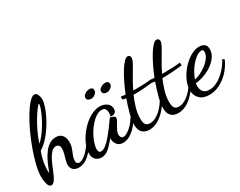

<svg xmlns="http://www.w3.org/2000/svg" viewBox="-92 -1161 2064 1654"><g transform="rotate(-30 940.5 -333.5)"><path d="M46 38Q25 38 15 4.5Q5 -29 5 -72Q5 -119 21 -184Q37 -249 63 -321.5Q89 -394 121.5 -463.5Q154 -533 188.5 -589.5Q223 -646 254 -680Q285 -714 308 -714Q328 -714 338 -691.5Q348 -669 348 -646Q348 -618 335.5 -578.5Q323 -539 301 -494Q279 -449 249.5 -405Q220 -361 186 -325Q152 -289 115 -267Q103 -235 95 -203.5Q87 -172 83.5 -143Q80 -114 80 -88Q80 -81 80.5 -74.5Q81 -68 82 -63Q89 -81 100.5 -110.5Q112 -140 128.5 -173Q145 -206 167.5 -236Q190 -266 219 -284.5Q248 -303 283 -303Q315 -303 333.5 -288.5Q352 -274 359.5 -252Q367 -230 367 -207Q367 -176 356.5 -147.5Q346 -119 335.5 -93.5Q325 -68 325 -45Q325 -27 333 -19Q341 -11 353 -11Q375 -11 404.5 -33Q434 -55 462.5 -91.5Q491 -128 512 -172L527 -157Q505 -107 474 -66Q443 -25 406.5 -0.5Q370 24 329 24Q292 24 273 4.5Q254 -15 254 -44Q254 -65 261.5 -90.5Q269 -116 276 -142.5Q283 -169 283 -191Q283 -215 272.5 -225Q262 -235 247 -235Q222 -235 202 -215Q182 -195 165.5 -164Q149 -133 135 -98.5Q121 -64 107.5 -32.5Q94 -1 79 18.5Q64 38 46 38ZM134 -323Q160 -346 185 -378.5Q210 -411 231.5 -447Q253 -483 269 -517Q285 -551 294.5 -578Q304 -605 305 -620Q305 -622 304.5 -623Q304 -624 303 -624Q297 -624 277 -598.5Q257 -573 230.5 -530Q204 -487 178 -433Q152 -379 134 -323Z M541 47Q509 47 485.5 25.5Q462 4 462 -39Q462 -75 478 -116Q494 -157 522 -197Q550 -237 586 -270Q622 -303 662.5 -323Q703 -343 743 -343Q785 -343 813.5 -321.5Q842 -300 842 -265Q842 -238 825 -227Q808 -216 783 -220Q785 -228 786.5 -237.5Q788 -247 788 -256Q788 -277 779 -293Q770 -309 744 -309Q716 -309 687 -290Q658 -271 631 -240Q604 -209 583 -172Q562 -135 550 -99Q538 -63 538 -35Q538 -1 563 -1Q586 -1 613.5 -23Q641 -45 669.5 -79Q698 -113 724 -148.5Q750 -184 769 -211Q773 -216 776 -216Q781 -215 792 -211.5Q803 -208 812 -202Q821 -196 821 -186Q821 -176 812 -160.5Q803 -145 792 -126Q781 -107 772 -88Q763 -69 763 -51Q763 -38 770.5 -25.5Q778 -13 795 -13Q820 -13 863.5 -49.5Q907 -86 952 -169L968 -153Q945 -99 911.5 -58Q878 -17 841 6.5Q804 30 767 30Q727 30 708 5.5Q689 -19 687 -48Q687 -51 687.5 -54.5Q688 -58 688 -61Q647 -10 613 18.5Q579 47 541 47ZM860 -416Q844 -416 832 -424Q820 -432 820 -449Q820 -468 842 -482Q864 -496 886 -496Q901 -496 911 -489.5Q921 -483 921 -465Q921 -448 902 -432Q883 -416 860 -416ZM716 -436Q700 -436 687.5 -444Q675 -452 675 -469Q675 -488 697 -502.5Q719 -517 742 -517Q757 -517 766.5 -510.5Q776 -504 776 -486Q776 -469 757.5 -452.5Q739 -436 716 -436Z M1018 46Q974 46 948.5 20.5Q923 -5 923 -57Q923 -99 939 -161Q955 -223 979 -289Q971 -291 961.5 -292.5Q952 -294 944 -298V-325Q957 -323 967.5 -322Q978 -321 990 -320Q1011 -373 1035.5 -423Q1060 -473 1084 -512Q1108 -551 1130 -574Q1152 -597 1168 -597Q1178 -597 1186 -590Q1194 -583 1194 -570Q1194 -551 1173.5 -513.5Q1153 -476 1122.5 -425.5Q1092 -375 1064 -317Q1072 -317 1080.5 -317Q1089 -317 1097 -317Q1137 -317 1173 -318.5Q1209 -320 1246 -324V-296Q1191 -290 1145.5 -287Q1100 -284 1061 -284Q1058 -284 1054.5 -284Q1051 -284 1048 -284Q1026 -233 1010.5 -180Q995 -127 995 -77Q995 -35 1008 -17.5Q1021 0 1050 0Q1100 0 1152 -46Q1204 -92 1242 -170L1256 -160Q1231 -102 1193 -55Q1155 -8 1110.5 19Q1066 46 1018 46Z M1305 46Q1261 46 1235.5 20.5Q1210 -5 1210 -57Q1210 -99 1226 -161Q1242 -223 1266 -289Q1258 -291 1248.5 -292.5Q1239 -294 1231 -298V-325Q1244 -323 1254.5 -322Q1265 -321 1277 -320Q1298 -373 1322.5 -423Q1347 -473 1371 -512Q1395 -551 1417 -574Q1439 -597 1455 -597Q1465 -597 1473 -590Q1481 -583 1481 -570Q1481 -551 1460.5 -513.5Q1440 -476 1409.5 -425.5Q1379 -375 1351 -317Q1359 -317 1367.5 -317Q1376 -317 1384 -317Q1424 -317 1460 -318.5Q1496 -320 1533 -324V-296Q1478 -290 1432.5 -287Q1387 -284 1348 -284Q1345 -284 1341.5 -284Q1338 -284 1335 -284Q1313 -233 1297.5 -180Q1282 -127 1282 -77Q1282 -35 1295 -17.5Q1308 0 1337 0Q1387 0 1439 -46Q1491 -92 1529 -170L1543 -160Q1518 -102 1480 -55Q1442 -8 1397.5 19Q1353 46 1305 46Z M1616 44Q1553 44 1520 10Q1487 -24 1487 -75Q1487 -120 1509.5 -169.5Q1532 -219 1570 -262.5Q1608 -306 1653.5 -333.5Q1699 -361 1744 -361Q1769 -361 1791.5 -348Q1814 -335 1814 -296Q1814 -258 1791.5 -224.5Q1769 -191 1732.5 -165Q1696 -139 1651.5 -122.5Q1607 -106 1563 -102Q1562 -96 1561 -90Q1560 -84 1560 -74Q1560 -66 1562.5 -52.5Q1565 -39 1572.5 -25.5Q1580 -12 1596 -3Q1612 6 1638 6Q1680 6 1722.5 -18Q1765 -42 1802 -81.5Q1839 -121 1864 -169L1881 -155Q1854 -95 1812 -50.5Q1770 -6 1719.5 19Q1669 44 1616 44ZM1572 -133Q1598 -138 1631 -153.5Q1664 -169 1694 -192.5Q1724 -216 1743.5 -244Q1763 -272 1763 -301Q1763 -312 1759 -317Q1755 -322 1745 -322Q1721 -322 1695.5 -304.5Q1670 -287 1645.5 -259.5Q1621 -232 1602 -198.5Q1583 -165 1572 -133Z"/></g></svg>

Font: Dancing Script SemiBold
Style: Regular
Weight: 600
Designer: Pablo Impallari
Foundry: Pablo Impallari
Version: Version 2.001